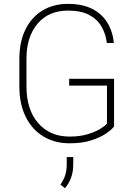

<svg xmlns="http://www.w3.org/2000/svg" viewBox="-20 -741 705 1006"><path d="M81.5 0ZM577.6 -78.6Q566.4 -63 537.1 -42.5Q507.8 -22 460 -6.1Q412.1 9.8 344.7 9.8Q266.6 9.8 207.3 -26.1Q147.9 -62 114.7 -128.9Q81.5 -195.8 81.5 -287.6V-432.1Q81.5 -522 113.3 -586.4Q145 -650.9 202.4 -685.8Q259.8 -720.7 335.9 -720.7Q410.6 -720.7 461.9 -695.1Q513.2 -669.4 541.7 -623.5Q570.3 -577.6 576.7 -515.6H540Q533.7 -564.9 511.2 -603Q488.8 -641.1 446.3 -663.3Q403.8 -685.5 336.4 -685.5Q235.4 -685.5 177 -617.2Q118.7 -548.8 118.7 -433.1V-287.6Q118.7 -167 179.9 -96.2Q241.2 -25.4 344.7 -25.4Q398.4 -25.4 438.7 -37.6Q479 -49.8 504.6 -65.4Q530.3 -81.1 540.5 -93.3V-292.5H342.3V-328.1H577.6ZM363.8 120.1Q363.8 158.7 352.1 190.7Q340.3 222.7 319.8 245.1L296.9 226.1Q313.5 201.7 321.5 177.5Q329.6 153.3 329.6 121.1V82H363.8Z"/></svg>

Font: Robert Sans ExtraLight
Style: Regular
Weight: 250
Designer: Christian Robertson (extended by Adam Twardoch)
Foundry: Google
Version: Version 12.135;April 2, 2019;FontCreator 11.5.0.2425 64-bit;